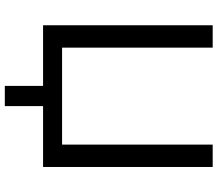

<svg xmlns="http://www.w3.org/2000/svg" viewBox="-73 -672 904 798"><g transform="rotate(90 379.0 -273.0)"><path d="M337 159V0H85V-705H178V-79H581V-705H674V0H421V159Z"/></g></svg>

Font: Nunito Sans 12pt Medium
Style: Regular
Weight: 500
Designer: Vernon Adams
Foundry: Vernon Adams
Version: Version 3.101;gftools[0.9.27]